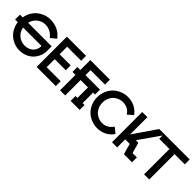

<svg xmlns="http://www.w3.org/2000/svg" viewBox="241 -1922 3143 3143"><g transform="rotate(45 1812.5 -350.0)"><path d="M397.9 9.8Q334 9.8 275.1 -12.2Q216.3 -34.2 169.9 -73.7Q123.5 -113.3 92 -171.6Q60.5 -230 51.8 -298.8H-9.8V-412.1H54.2Q64.5 -478.5 97.2 -535.2Q129.9 -591.8 176.8 -629.6Q223.6 -667.5 281.5 -688.7Q339.4 -710 399.9 -710Q592.3 -710 700.2 -564L605 -486.8Q524.9 -592.8 398.9 -592.8Q322.3 -592.8 259.8 -543.2Q197.3 -493.7 179.2 -412.1H724.1V-304.2Q724.1 -246.1 701.7 -190.2Q679.2 -134.3 638.7 -89.6Q598.1 -44.9 535.4 -17.6Q472.7 9.8 397.9 9.8ZM175.8 -298.8Q191.4 -210.9 254.6 -158.9Q317.9 -106.9 403.8 -106.9Q442.4 -106.9 477.5 -118.9Q512.7 -130.9 541 -153.8Q569.3 -176.8 586.2 -214.4Q603 -252 603 -298.8Z M788.6 0V-700.2H1231.9V-586.9H907.7V-412.1H1164.6V-298.8H907.7V-112.8H1231.9V0Z M1330.1 0V-356.9H1261.2V-470.2H1330.1V-700.2H1784.2V-586.9H1449.2V-470.2H1784.2V-356.9H1739.3V-112.8H1784.2V0H1575.2V-112.8H1620.1V-356.9H1449.2V0Z M2195.3 9.8Q2124.5 9.8 2059.8 -16.4Q1995.1 -42.5 1946.3 -88.4Q1897.5 -134.3 1868.4 -202.4Q1839.4 -270.5 1839.4 -349.1Q1839.4 -428.7 1868.7 -497.1Q1897.9 -565.4 1946.8 -611.6Q1995.6 -657.7 2059.6 -683.8Q2123.5 -710 2193.4 -710Q2279.8 -710 2352.1 -675Q2424.3 -640.1 2474.1 -570.8L2383.3 -490.2Q2352.1 -542 2303.5 -567.4Q2254.9 -592.8 2195.3 -592.8Q2148.9 -592.8 2106.7 -575.4Q2064.5 -558.1 2032.5 -527.3Q2000.5 -496.6 1981.4 -450.2Q1962.4 -403.8 1962.4 -349.1Q1962.4 -295.4 1981.7 -249.3Q2001 -203.1 2033.2 -172.4Q2065.4 -141.6 2107.4 -124.3Q2149.4 -106.9 2195.3 -106.9Q2254.4 -106.9 2302.5 -134.8Q2350.6 -162.6 2383.3 -212.9L2478 -136.2Q2430.2 -64.5 2356.7 -27.3Q2283.2 9.8 2195.3 9.8Z M2532.7 0V-700.2H2651.9V-299.8L2926.8 -700.2H3064.9L2784.7 -298.8H2843.8L2896 -112.8H2996.1V0H2809.1L2756.8 -186H2651.9V0Z M3275.9 0V-586.9H3039.6V-700.2H3630.9V-586.9H3394.5V0Z"/></g></svg>

Font: Cakra Normal
Style: Regular
Weight: 400
Designer: Lucia Kollert, Vojtech Kollert
Foundry: OoM Type
Version: Version 1.000;Glyphs 3.1.1 (3148)